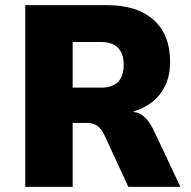

<svg xmlns="http://www.w3.org/2000/svg" viewBox="-20 -725 743 745"><path d="M78 0V-705H395Q513 -705 576.5 -647.5Q640 -590 640 -486Q640 -430 620 -390.5Q600 -351 567.5 -327Q535 -303 498 -293L500 -290L513 -288Q531 -282 547 -265Q563 -248 579 -214L680 0H478L384 -203Q376 -219 366.5 -229Q357 -239 345 -243.5Q333 -248 315 -248H262V0ZM262 -385H373Q417 -385 438.5 -407.5Q460 -430 460 -474Q460 -517 438 -539.5Q416 -562 372 -562H262Z"/></svg>

Font: Nunito Sans 7pt SemiCondensed Black
Style: Regular
Weight: 900
Width: 4
Designer: Vernon Adams
Foundry: Vernon Adams
Version: Version 3.101;gftools[0.9.27]